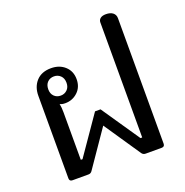

<svg xmlns="http://www.w3.org/2000/svg" viewBox="-128 -832 915 949"><g transform="rotate(-20 329.5 -357.5)"><path d="M94 0Q78 0 78 -16V-450Q78 -497 105.5 -527Q133 -557 183 -557Q227 -557 255.5 -531Q284 -505 284 -463Q284 -421 256.5 -395.5Q229 -370 191 -370Q173 -370 163 -376Q167 -357 167 -331V-81H176L315 -282H344L481 -81H490V-686Q490 -699 500 -707Q510 -715 529 -715Q553 -715 566 -704.5Q579 -694 579 -676V-16Q579 0 563 0H479Q466 0 459 -10L329 -202L197 -10Q190 0 178 0ZM231 -463Q231 -487 217 -500.5Q203 -514 183 -514Q162 -514 148.5 -500.5Q135 -487 135 -463Q135 -440 148.5 -426.5Q162 -413 183 -413Q203 -413 217 -426.5Q231 -440 231 -463Z"/></g></svg>

Font: Maitree Medium
Style: Regular
Weight: 500
Designer: CadsonDemak Team
Foundry: CadsonDemak
Version: Version 1.010